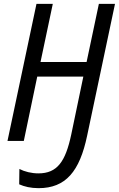

<svg xmlns="http://www.w3.org/2000/svg" viewBox="-20 -734 619 1000"><path d="M181 246C322 246 395 159 434 -28L579 -714H495L431 -411H191L255 -714H170L19 0H104L174 -335H414L351 -33C321 108 278 169 180 169C144 169 108 160 81 146L80 226C107 238 140 246 181 246Z"/></svg>

Font: Noto Sans Display SemiCondensed
Style: Italic
Weight: 400
Width: 4
Italic angle: -12°
Designer: Monotype Design Team
Foundry: Monotype Imaging Inc.
Version: Version 1.900